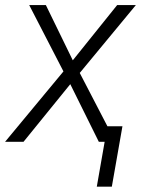

<svg xmlns="http://www.w3.org/2000/svg" viewBox="-45 -548 549 742"><path d="M132.3 -528.3H67.9L200.2 -272L-25.4 0H45.9L226.6 -222.7L336.9 0H359.4L329.1 173.3H387.2L428.2 -60.1H370.1L263.2 -266.1L480 -528.3H407.7L236.3 -314.9Z"/></svg>

Font: Roboto Light
Style: Italic
Weight: 300
Italic angle: -12°
Designer: Google
Version: Version 2.137; 2017